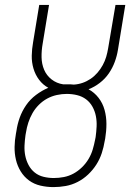

<svg xmlns="http://www.w3.org/2000/svg" viewBox="-20 -755 540 783"><path d="M198 8Q171 8 145 2Q119 -4 98.5 -19Q78 -34 64.5 -56Q51 -78 45 -103.5Q39 -129 39.5 -156Q40 -183 45 -210L47 -221Q51 -249 60.5 -275.5Q70 -302 86.5 -326Q103 -350 127 -368Q151 -386 177 -397Q155 -409 139.5 -429.5Q124 -450 116.5 -475.5Q109 -501 109.5 -528Q110 -555 115 -583L140 -735H180L154 -577Q149 -549 149.5 -521.5Q150 -494 160 -470.5Q170 -447 190.5 -431Q211 -415 238 -411Q242 -411 246.5 -411Q251 -411 256 -411Q256 -411 256 -411Q256 -411 256 -411Q262 -411 268.5 -411Q275 -411 281 -410Q299 -411 316.5 -417Q334 -423 349.5 -433.5Q365 -444 377.5 -458.5Q390 -473 399 -489.5Q408 -506 413 -523Q418 -540 421 -558L451 -735H491L461 -552Q457 -527 448 -502.5Q439 -478 424 -456Q409 -434 387 -417Q365 -400 341 -391Q365 -378 382 -356Q399 -334 406.5 -306.5Q414 -279 414 -249.5Q414 -220 409 -190L407 -180Q403 -155 395 -130.5Q387 -106 373 -84Q359 -62 339.5 -43.5Q320 -25 296.5 -13Q273 -1 248 3.5Q223 8 198 8ZM199 -29Q220 -29 240.5 -33Q261 -37 279.5 -47Q298 -57 314 -72.5Q330 -88 341 -106.5Q352 -125 358 -145Q364 -165 368 -186L370 -196Q373 -218 374 -239.5Q375 -261 371 -281.5Q367 -302 357 -320Q347 -338 331 -350Q315 -362 294.5 -367Q274 -372 252 -372Q232 -372 211.5 -367.5Q191 -363 172.5 -353Q154 -343 138.5 -327.5Q123 -312 112.5 -293.5Q102 -275 95.5 -255Q89 -235 86 -215L84 -204Q81 -183 80 -161.5Q79 -140 83 -120Q87 -100 96.5 -82Q106 -64 121.5 -51.5Q137 -39 157.5 -34Q178 -29 199 -29Z"/></svg>

Font: Iosevka Curly Slab XLtObl
Style: Regular
Weight: 200
Italic angle: -9°
Monospace: yes
Designer: Belleve Invis
Foundry: Belleve Invis
Version: Version 11.1.0; ttfautohint (v1.8.3)